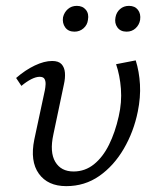

<svg xmlns="http://www.w3.org/2000/svg" viewBox="-20 -627 537 655"><path d="M206 8Q143 8 112.5 -34.5Q82 -77 97 -151L133 -319Q135 -329 135.5 -339.5Q136 -350 132 -357.5Q128 -365 115 -365Q103 -365 87 -357Q71 -349 53 -334L35 -361Q66 -388 98.5 -403.5Q131 -419 158 -419Q180 -419 190 -408Q200 -397 201.5 -379Q203 -361 198 -339L162 -168Q149 -108 168.5 -75Q188 -42 231 -42Q270 -42 300.5 -66.5Q331 -91 352 -133.5Q373 -176 385 -230Q396 -278 392.5 -324Q389 -370 376 -408L443 -421Q455 -383 457.5 -339Q460 -295 450 -246Q436 -177 402 -119Q368 -61 318.5 -26.5Q269 8 206 8ZM234 -519Q213 -519 202.5 -533.5Q192 -548 195 -568Q199 -585 211.5 -596Q224 -607 242 -607Q262 -607 273 -593.5Q284 -580 280 -559Q278 -542 265 -530.5Q252 -519 234 -519ZM412 -519Q391 -519 380.5 -533.5Q370 -548 374 -568Q377 -585 389.5 -596Q402 -607 420 -607Q440 -607 450.5 -593.5Q461 -580 458 -559Q455 -542 442.5 -530.5Q430 -519 412 -519Z"/></svg>

Font: Ysabeau
Style: Italic
Weight: 400
Italic angle: -12°
Designer: Christian Thalmann (Catharsis Fonts)
Version: Version 2.000;gftools[0.9.27.dev2+g8671c4b]